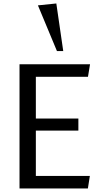

<svg xmlns="http://www.w3.org/2000/svg" viewBox="-20 -1065 572 1085"><path d="M90.3 0V-701.7H488.8L477.1 -630.9H182.6V-395H422.9V-327.1H182.6V-70.8H487.8L476.6 0ZM337.4 -776.4H301.8L194.3 -1034.7L298.3 -1045.4Z"/></svg>

Font: Mako
Style: Regular
Weight: 400
Designer: vernon adams
Foundry: vernon adams
Version: Version 1.000